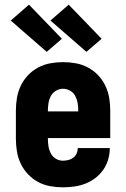

<svg xmlns="http://www.w3.org/2000/svg" viewBox="-20 -794 540 822"><path d="M249 8Q222 8 194.5 3Q167 -2 143 -15Q119 -28 100 -48Q81 -68 69 -93Q57 -118 52.5 -145.5Q48 -173 48 -200V-320Q48 -348 52.5 -375Q57 -402 69 -427Q81 -452 100 -472Q119 -492 143.5 -505Q168 -518 195 -523Q222 -528 250 -528Q278 -528 305 -523Q332 -518 356.5 -505Q381 -492 400 -472Q419 -452 431 -427Q443 -402 447.5 -375Q452 -348 452 -320V-203H185V-200Q185 -184 187.5 -168Q190 -152 197.5 -137.5Q205 -123 219 -114.5Q233 -106 249 -106Q261 -106 273 -109Q285 -112 294 -119Q303 -126 308 -137Q313 -148 313 -160H450V-159Q450 -135 443 -111Q436 -87 422 -67Q408 -47 388.5 -32Q369 -17 346 -8Q323 1 298.5 4.5Q274 8 249 8ZM185 -317H315V-320Q315 -336 312.5 -352Q310 -368 302.5 -382.5Q295 -397 280.5 -405.5Q266 -414 250 -414Q234 -414 219.5 -405.5Q205 -397 197.5 -382.5Q190 -368 187.5 -352Q185 -336 185 -320ZM350 -572 196 -706 274 -774 415 -628ZM180 -572 26 -706 104 -774 245 -628Z"/></svg>

Font: Iosevka Term Curly Heavy
Style: Regular
Weight: 900
Designer: Belleve Invis
Foundry: Belleve Invis
Version: Version 32.3.0